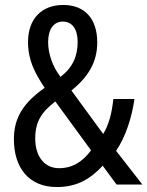

<svg xmlns="http://www.w3.org/2000/svg" viewBox="-20 -744 594 774"><path d="M235 -724C148 -724 93 -668 93 -575C93 -502 119 -452 160 -390C78 -332 36 -273 36 -183C36 -68 96 10 209 10C290 10 344 -22 394 -76L450 0H554L448 -136C487 -193 512 -273 522 -345H437C431 -289 419 -241 396 -204L268 -379C334 -433 372 -491 372 -573C372 -669 321 -724 235 -724ZM233 -657C271 -657 293 -627 293 -575C293 -518 274 -473 224 -434C192 -475 174 -528 174 -574C174 -627 197 -657 233 -657ZM203 -335 347 -138C313 -92 272 -66 218 -66C160 -66 122 -112 122 -186C122 -253 147 -292 203 -335Z"/></svg>

Font: Noto Sans Lao Looped Condensed
Style: Regular
Weight: 400
Width: 3
Designer: Mark Frömberg, Ben Mitchell
Foundry: The Fontpad Ltd
Version: Version 1.002